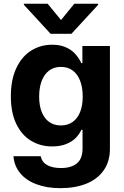

<svg xmlns="http://www.w3.org/2000/svg" viewBox="-20 -770 648 1000"><path d="M49.9 43.5H191.9Q198.5 74.7 225.9 90Q253.2 105.2 297.7 105.2Q350.9 105.2 380.4 80.9Q409.9 56.5 409.9 3.7V-93.8H403.6L402.7 -91.3Q390.6 -67.2 372 -49.1Q353.3 -31 322.9 -19.1Q292.5 -7.3 252.1 -7.3Q191 -7.3 142.2 -36.5Q93.4 -65.8 64.9 -124.4Q36.5 -183.1 36.5 -268.6Q36.5 -355.3 65.3 -415.9Q94.1 -476.5 142.9 -506.8Q191.6 -537.1 252 -537.1Q290.9 -537.1 319.7 -525Q348.4 -513 366.8 -494.5Q385.1 -476 398.5 -451.5L403.4 -441.3H409.1V-530.3H552.5V5.8Q552.5 71.2 519.9 117.4Q487.4 163.5 429.3 186.8Q371.2 210 294.4 210Q223.2 210 169.2 189.4Q115.1 168.9 84.7 131.4Q54.2 94 49.9 43.5ZM410.8 -267.3Q410.8 -314.4 397.3 -349.3Q383.9 -384.2 358.5 -402.9Q333.1 -421.6 297 -421.6Q260.9 -421.6 235.5 -402.3Q210.2 -382.9 197 -348.1Q183.9 -313.2 183.9 -267.3Q183.9 -221.1 197 -187.4Q210.2 -153.7 235.5 -135.2Q260.9 -116.7 297 -116.7Q332.7 -116.7 358.3 -134.8Q383.9 -152.8 397.3 -186.6Q410.8 -220.3 410.8 -267.3ZM297.8 -665.7 366.9 -750.4H491.2V-745L351.9 -593.8H243.7L104.4 -745V-750.4H228.3Z"/></svg>

Font: Pretendard JP Variable
Style: Regular
Weight: 400
Designer: Base glyphs from Inter by Rasmus Andersson; Hangul glyphs from Noto Sans CJK(Source Han Sans) by Jang Soo-young and Kang
Foundry: Kil Hyung-jin
Version: Version 1.307;Glyphs 3.2 (3192)